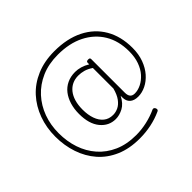

<svg xmlns="http://www.w3.org/2000/svg" viewBox="-182 -892 1275 1275"><g transform="rotate(-45 455.5 -255.0)"><path d="M291 -250Q291 -297 303 -336.5Q315 -376 337.5 -405Q360 -434 393.5 -450Q427 -466 470 -466Q494 -466 520 -458.5Q546 -451 572 -435V-450Q572 -457 576.5 -460Q581 -463 590 -463Q599 -463 602.5 -460Q606 -457 606 -450V-135Q606 -110 616.5 -97Q627 -84 650 -84Q679 -84 709.5 -99Q740 -114 765.5 -142.5Q791 -171 806 -213Q821 -255 821 -309Q821 -407 778 -478Q735 -549 656.5 -588.5Q578 -628 470 -628Q383 -628 315.5 -598.5Q248 -569 201 -517.5Q154 -466 129.5 -399Q105 -332 105 -255Q105 -178 127.5 -111Q150 -44 195 7.5Q240 59 306.5 88.5Q373 118 461 118Q511 118 562 106.5Q613 95 658 74Q671 70 678 84Q685 101 671 107Q623 129 570 140Q517 151 461 151Q365 151 292.5 119.5Q220 88 171.5 32.5Q123 -23 98 -97Q73 -171 73 -255Q73 -339 100 -413Q127 -487 177.5 -542.5Q228 -598 302 -629.5Q376 -661 470 -661Q589 -661 675 -618Q761 -575 807 -496Q853 -417 853 -309Q853 -250 835.5 -202.5Q818 -155 788.5 -121.5Q759 -88 723 -70.5Q687 -53 651 -53Q613 -53 592.5 -71.5Q572 -90 572 -124Q572 -128 572 -132Q572 -136 572 -140Q547 -91 511 -72Q475 -53 440 -53Q376 -53 333.5 -104.5Q291 -156 291 -250ZM328 -253Q328 -204 341.5 -166Q355 -128 381.5 -106.5Q408 -85 447 -85Q472 -85 496 -96.5Q520 -108 540 -135Q560 -162 572 -208V-401Q544 -420 518.5 -427Q493 -434 468 -434Q436 -434 410.5 -422Q385 -410 366.5 -387Q348 -364 338 -330.5Q328 -297 328 -253Z"/></g></svg>

Font: Playwrite CL Thin
Style: Regular
Weight: 100
Designer: Veronika Burian, José Scaglione
Foundry: TypeTogether
Version: Version 1.002